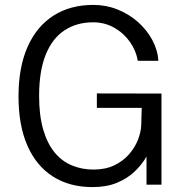

<svg xmlns="http://www.w3.org/2000/svg" viewBox="-20 -753 766 783"><path d="M357.5 10Q263.5 10 195.8 -33.2Q128 -76.5 91.8 -159Q55.5 -241.5 55.5 -360Q55.5 -478.5 92.5 -562Q129.5 -645.5 198 -689.2Q266.5 -733 360.5 -733Q412.5 -733 459 -714.5Q505.5 -696 542 -663.8Q578.5 -631.5 600.8 -590.5Q623 -549.5 626 -505H542Q535 -546.5 509.8 -582.2Q484.5 -618 445.8 -640Q407 -662 359.5 -662Q293.5 -662 243.8 -629.8Q194 -597.5 166.8 -530.8Q139.5 -464 139.5 -361.5Q139.5 -282.5 156 -225.5Q172.5 -168.5 202 -132.2Q231.5 -96 272.2 -78.8Q313 -61.5 361.5 -61.5Q410 -61.5 446 -78.8Q482 -96 506 -123.5Q530 -151 542.5 -182.8Q555 -214.5 556 -243.5L558 -313H375V-372L638.5 -371.5V0H577.5V-114.5Q558.5 -81.5 528.8 -53.2Q499 -25 456.8 -7.5Q414.5 10 357.5 10Z"/></svg>

Font: Public Sans Thin Light
Style: Regular
Weight: 300
Version: Version 1.007